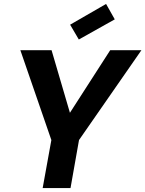

<svg xmlns="http://www.w3.org/2000/svg" viewBox="-20 -952 736 972"><path d="M83 -698H241L334 -381L538 -698H696L380 -243L337 0H196L240 -243ZM561 -854 379 -752 335 -827 517 -932Z"/></svg>

Font: SVN-Poppins SemiBold
Style: Italic
Weight: 600
Italic angle: -10°
Designer: Ninad Kale (Devanagari), Jonny Pinhorn (Latin)
Foundry: Indian Type Foundry
Version: Version 3.002 2017; ttfautohint (v1.8.3)